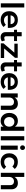

<svg xmlns="http://www.w3.org/2000/svg" viewBox="2610 -3414 811 6070"><g transform="rotate(90 3015.0 -379.5)"><path d="M86 -742H216V0H86Z M863 -261Q863 -235 862 -222H467Q480 -165 520.5 -132.5Q561 -100 620 -100Q661 -100 698.5 -115.5Q736 -131 764 -160L834 -87Q794 -43 736.5 -19Q679 5 609 5Q527 5 464.5 -29Q402 -63 368 -124.5Q334 -186 334 -266Q334 -346 368.5 -408Q403 -470 465 -504.5Q527 -539 606 -539Q734 -539 798.5 -466Q863 -393 863 -261ZM744 -309Q742 -368 705 -403Q668 -438 607 -438Q550 -438 511.5 -403.5Q473 -369 464 -309Z M1288 -33Q1224 6 1154 6Q1085 6 1041 -34.5Q997 -75 997 -154V-418H922L921 -513H997V-660H1126V-513H1279V-418H1126V-177Q1126 -140 1140 -124.5Q1154 -109 1182 -109Q1212 -109 1258 -131Z M1361 -534H1807V-448L1513 -106L1815 -105V1L1351 0V-86L1645 -428L1361 -429Z M2244 -33Q2180 6 2110 6Q2041 6 1997 -34.5Q1953 -75 1953 -154V-418H1878L1877 -513H1953V-660H2082V-513H2235V-418H2082V-177Q2082 -140 2096 -124.5Q2110 -109 2138 -109Q2168 -109 2214 -131Z M2821 -261Q2821 -235 2820 -222H2425Q2438 -165 2478.5 -132.5Q2519 -100 2578 -100Q2619 -100 2656.5 -115.5Q2694 -131 2722 -160L2792 -87Q2752 -43 2694.5 -19Q2637 5 2567 5Q2485 5 2422.5 -29Q2360 -63 2326 -124.5Q2292 -186 2292 -266Q2292 -346 2326.5 -408Q2361 -470 2423 -504.5Q2485 -539 2564 -539Q2692 -539 2756.5 -466Q2821 -393 2821 -261ZM2702 -309Q2700 -368 2663 -403Q2626 -438 2565 -438Q2508 -438 2469.5 -403.5Q2431 -369 2422 -309Z M3453 -334V0H3322V-296Q3322 -352 3290 -384.5Q3258 -417 3203 -417Q3138 -416 3100.5 -373Q3063 -330 3063 -263V0H2933V-535H3063V-435Q3118 -538 3255 -540Q3347 -540 3400 -484.5Q3453 -429 3453 -334Z M4115 -742V0H3985V-86Q3956 -41 3910.5 -17.5Q3865 6 3805 6Q3729 6 3671.5 -28.5Q3614 -63 3582 -125.5Q3550 -188 3550 -269Q3550 -349 3581.5 -410.5Q3613 -472 3670.5 -506Q3728 -540 3802 -540Q3863 -540 3909 -516Q3955 -492 3985 -447V-742ZM3985 -266Q3985 -338 3942.5 -383.5Q3900 -429 3833 -429Q3766 -429 3724 -383.5Q3682 -338 3681 -266Q3682 -194 3724 -148.5Q3766 -103 3833 -103Q3900 -103 3942.5 -148.5Q3985 -194 3985 -266Z M4287 -742H4417V0H4287Z M4584 -535H4714V0H4584ZM4723 -687Q4723 -654 4702 -632Q4681 -610 4649 -610Q4617 -610 4596 -632Q4575 -654 4575 -687Q4575 -721 4596 -743Q4617 -765 4649 -765Q4681 -765 4702 -743Q4723 -721 4723 -687Z M5103 -425Q5038 -425 4997.5 -381Q4957 -337 4957 -267Q4957 -195 4997.5 -151Q5038 -107 5103 -107Q5199 -107 5247 -170L5328 -103Q5292 -51 5233 -23Q5174 5 5096 5Q5017 5 4955.5 -29Q4894 -63 4860 -124.5Q4826 -186 4826 -266Q4826 -347 4860.5 -409Q4895 -471 4956.5 -505Q5018 -539 5098 -539Q5171 -539 5228.5 -513.5Q5286 -488 5322 -441L5243 -366Q5189 -425 5103 -425Z M5965 -334V0H5834V-296Q5834 -352 5802 -384.5Q5770 -417 5715 -417Q5650 -416 5612 -373Q5574 -330 5574 -263V0H5444V-742H5574V-433Q5629 -538 5767 -540Q5859 -540 5912 -484.5Q5965 -429 5965 -334Z"/></g></svg>

Font: Montserrat arm2 Medium
Style: Regular
Weight: 500
Designer: Julieta Ulanovsky
Foundry: Julieta Ulanovsky
Version: Version 6.000